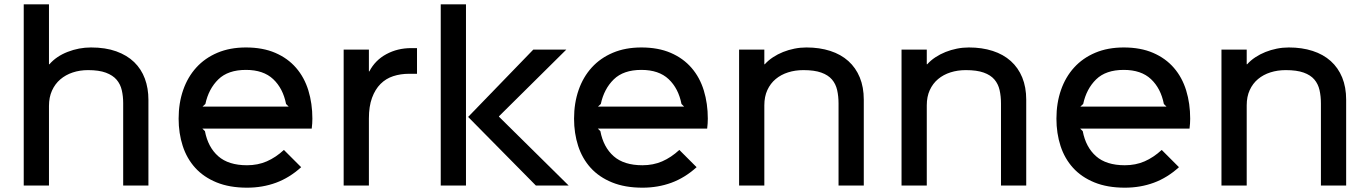

<svg xmlns="http://www.w3.org/2000/svg" viewBox="-20 -860 6345 890"><path d="M668 -397V0H551V-382Q551 -414 544.5 -442Q538 -470 520.5 -490.5Q503 -511 471 -523Q439 -535 388 -535Q350 -535 317 -524Q284 -513 259.5 -492Q235 -471 221 -440Q207 -409 207 -369V0H90V-840H207V-562H209Q241 -599 293.5 -619.5Q346 -640 402 -640Q469 -640 519 -622Q569 -604 602 -572Q635 -540 651.5 -495.5Q668 -451 668 -397Z M1428 -310Q1428 -288 1425 -264H918L930 -252Q944 -178 991.5 -136Q1039 -94 1125 -94Q1175 -94 1216.5 -112Q1258 -130 1296 -165L1376 -85Q1322 -36 1259.5 -13Q1197 10 1125 10Q1044 10 984 -14.5Q924 -39 885 -82Q846 -125 827 -183.5Q808 -242 808 -310Q808 -382 829 -442.5Q850 -503 890 -547Q930 -591 988 -615.5Q1046 -640 1120 -640Q1198 -640 1256 -615Q1314 -590 1352.5 -545.5Q1391 -501 1409.5 -440.5Q1428 -380 1428 -310ZM1318 -366 1306 -378Q1292 -450 1246.5 -493Q1201 -536 1120 -536Q1037 -536 992 -492Q947 -448 932 -378L919 -366Z M1913 -518H1876Q1837 -518 1803 -507Q1769 -496 1744 -471Q1719 -446 1704.5 -406.5Q1690 -367 1690 -311V0H1573V-630H1690V-529H1692Q1719 -581 1771 -609Q1823 -637 1886 -637H1913Z M2616 0H2464L2150 -318L2452 -630H2605L2293 -321V-319ZM2140 0H2023V-840H2140Z M3261 -310Q3261 -288 3258 -264H2751L2763 -252Q2777 -178 2824.5 -136Q2872 -94 2958 -94Q3008 -94 3049.5 -112Q3091 -130 3129 -165L3209 -85Q3155 -36 3092.5 -13Q3030 10 2958 10Q2877 10 2817 -14.5Q2757 -39 2718 -82Q2679 -125 2660 -183.5Q2641 -242 2641 -310Q2641 -382 2662 -442.5Q2683 -503 2723 -547Q2763 -591 2821 -615.5Q2879 -640 2953 -640Q3031 -640 3089 -615Q3147 -590 3185.5 -545.5Q3224 -501 3242.5 -440.5Q3261 -380 3261 -310ZM3151 -366 3139 -378Q3125 -450 3079.5 -493Q3034 -536 2953 -536Q2870 -536 2825 -492Q2780 -448 2765 -378L2752 -366Z M3984 -398V0H3867V-380Q3867 -414 3860.5 -442.5Q3854 -471 3836.5 -491.5Q3819 -512 3787 -523.5Q3755 -535 3704 -535Q3666 -535 3633 -524.5Q3600 -514 3575.5 -493.5Q3551 -473 3537 -442.5Q3523 -412 3523 -372V0H3406V-630H3523V-562H3525Q3541 -580 3563 -594.5Q3585 -609 3610 -619Q3635 -629 3662.5 -634.5Q3690 -640 3718 -640Q3779 -640 3828.5 -624Q3878 -608 3912.5 -577Q3947 -546 3965.5 -501Q3984 -456 3984 -398Z M4737 -398V0H4620V-380Q4620 -414 4613.5 -442.5Q4607 -471 4589.5 -491.5Q4572 -512 4540 -523.5Q4508 -535 4457 -535Q4419 -535 4386 -524.5Q4353 -514 4328.5 -493.5Q4304 -473 4290 -442.5Q4276 -412 4276 -372V0H4159V-630H4276V-562H4278Q4294 -580 4316 -594.5Q4338 -609 4363 -619Q4388 -629 4415.5 -634.5Q4443 -640 4471 -640Q4532 -640 4581.5 -624Q4631 -608 4665.5 -577Q4700 -546 4718.5 -501Q4737 -456 4737 -398Z M5497 -310Q5497 -288 5494 -264H4987L4999 -252Q5013 -178 5060.5 -136Q5108 -94 5194 -94Q5244 -94 5285.5 -112Q5327 -130 5365 -165L5445 -85Q5391 -36 5328.5 -13Q5266 10 5194 10Q5113 10 5053 -14.5Q4993 -39 4954 -82Q4915 -125 4896 -183.5Q4877 -242 4877 -310Q4877 -382 4898 -442.5Q4919 -503 4959 -547Q4999 -591 5057 -615.5Q5115 -640 5189 -640Q5267 -640 5325 -615Q5383 -590 5421.5 -545.5Q5460 -501 5478.5 -440.5Q5497 -380 5497 -310ZM5387 -366 5375 -378Q5361 -450 5315.5 -493Q5270 -536 5189 -536Q5106 -536 5061 -492Q5016 -448 5001 -378L4988 -366Z M6220 -398V0H6103V-380Q6103 -414 6096.5 -442.5Q6090 -471 6072.5 -491.5Q6055 -512 6023 -523.5Q5991 -535 5940 -535Q5902 -535 5869 -524.5Q5836 -514 5811.5 -493.5Q5787 -473 5773 -442.5Q5759 -412 5759 -372V0H5642V-630H5759V-562H5761Q5777 -580 5799 -594.5Q5821 -609 5846 -619Q5871 -629 5898.5 -634.5Q5926 -640 5954 -640Q6015 -640 6064.5 -624Q6114 -608 6148.5 -577Q6183 -546 6201.5 -501Q6220 -456 6220 -398Z"/></svg>

Font: TypoPRO Sinkin Sans
Style: 500 Medium
Weight: 500
Designer: Keith Bates
Foundry: K-Type
Version: Sinkin Sans (version 1.0)  by Keith Bates   •   © 2014   www